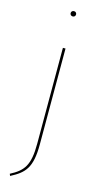

<svg xmlns="http://www.w3.org/2000/svg" viewBox="-138 -759 532 994"><g transform="rotate(15 128.0 -262.0)"><path d="M127.7 -716.7C118.6 -716.7 113.1 -709.9 113.1 -702.6C113.1 -695.3 118.6 -688.4 127.7 -688.4C137.3 -688.4 142.3 -695.3 142.3 -702.6C142.3 -709.8 137.3 -716.7 127.7 -716.7ZM135.1 -518.3H121.1V-4.4C121.1 113.1 92.6 146.6 24.1 182.6L28.6 193.1C102.3 154.9 135.1 120.6 135.1 -4Z"/></g></svg>

Font: Fira Sans Hair
Style: Regular
Weight: 100
Designer: bBox Type GmbH & Carrois Corporate GbR & Edenspiekermann AG
Foundry: bBox Type GmbH & Carrois Corporate GbR & Edenspiekermann AG
Version: Version 4.300;PS 004.300;hotconv 1.0.88;makeotf.lib2.5.64775